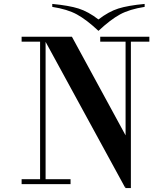

<svg xmlns="http://www.w3.org/2000/svg" viewBox="-20 -937 850 977"><path d="M339 0V-25H90V0ZM619 20H646V-730H619ZM184 -7H212V-724L618 20L636 -217L346 -750H184ZM326 -725V-750H90V-725ZM740 -725V-750H490V-725ZM481 -780V-838Q429 -878 380 -893.5Q331 -909 246 -917V-902Q323 -890 371.5 -863.5Q420 -837 481 -780ZM481 -780Q542 -837 590.5 -863.5Q639 -890 716 -902V-917Q631 -909 582 -893.5Q533 -878 481 -838Z"/></svg>

Font: Solide Mirage
Style: Etroit
Weight: 400
Designer: Jérémy Landes
Foundry: Velvetyne Type Foundry
Version: Version 1.1